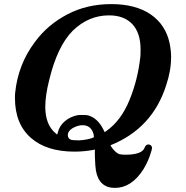

<svg xmlns="http://www.w3.org/2000/svg" viewBox="-20 -723 909 937"><path d="M722 0Q722 6 710 41Q699 71 680 103Q622 194 541 194Q463 194 448 109Q445 93 443 41V7L433 9Q388 17 344 17Q207 17 131 -50Q53 -118 53 -245Q53 -266 54 -270Q68 -409 151 -519Q213 -603 309 -653Q404 -703 523 -703Q641 -703 715 -653Q789 -602 808 -511Q815 -476 815 -445Q815 -378 791 -307Q724 -96 519 -14L525 -4Q542 20 561 29Q573 32 592 32Q674 32 686 -3Q692 -18 704 -18Q712 -18 717 -13Q722 -8 722 0ZM512 -648Q412 -648 335 -573Q260 -498 220 -332Q201 -257 201 -202Q201 -114 252 -72L259 -66L262 -76Q270 -109 296 -131Q323 -154 359 -161Q363 -162 382 -162Q402 -162 410 -160Q456 -147 484 -92L491 -78L498 -83Q571 -134 612 -235Q653 -335 665 -447Q666 -452 666 -482Q666 -562 626 -605Q586 -648 512 -648ZM335 -98Q311 -84 311 -63Q311 -49 324 -42Q331 -38 366 -38Q401 -40 429 -49Q436 -52 439 -54L438 -56Q438 -58 437.5 -61Q437 -64 437 -67Q425 -112 383 -112Q360 -112 335 -98Z"/></svg>

Font: KaTeX_Math
Style: Bold Italic
Weight: 700
Version: Version